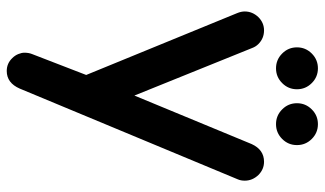

<svg xmlns="http://www.w3.org/2000/svg" viewBox="-215 -498 954 564"><g transform="rotate(90 262.0 -216.0)"><path d="M137.2 -567.9Q119.1 -585.9 119.1 -611.3Q119.1 -636.7 137.2 -654.8Q155.3 -672.9 180.7 -672.9Q206.1 -672.9 224.1 -654.8Q242.2 -636.7 242.2 -611.3Q242.2 -585.9 224.1 -567.9Q206.1 -549.8 180.7 -549.8Q155.3 -549.8 137.2 -567.9ZM301.3 -567.9Q283.2 -585.9 283.2 -611.3Q283.2 -636.7 301.3 -654.8Q319.3 -672.9 344.7 -672.9Q370.1 -672.9 388.2 -654.8Q406.2 -636.7 406.2 -611.3Q406.2 -585.9 388.2 -567.9Q370.1 -549.8 344.7 -549.8Q319.3 -549.8 301.3 -567.9ZM134.8 189.5Q134.8 176.8 138.7 167L200.2 7.8L18.6 -435.5Q13.7 -447.3 13.7 -458Q13.7 -480.5 30.3 -498Q46.9 -514.6 69.3 -514.6Q92.8 -514.6 109.4 -498Q117.2 -490.2 121.1 -479.5L260.7 -133.8L403.3 -478.5Q419.9 -514.6 455.1 -514.6Q477.5 -514.6 494.1 -498Q510.7 -480.5 510.7 -458Q510.7 -446.3 506.8 -437.5L240.2 203.1Q223.6 241.2 188.5 241.2Q166 241.2 150.4 224.6Q142.6 216.8 138.7 207Q134.8 197.3 134.8 189.5Z"/></g></svg>

Font: FakePearl
Style: SemiBold
Weight: 400
Version: Version 1.2